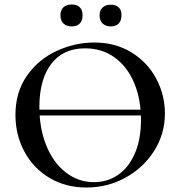

<svg xmlns="http://www.w3.org/2000/svg" viewBox="-20 -826 806 858"><path d="M119 -336H653V-310H119ZM49 -312Q49 -415 101 -488.5Q153 -562 234.5 -599Q316 -636 401 -636Q496 -636 568 -591.5Q640 -547 678.5 -474Q717 -401 717 -319Q717 -228 669 -152Q621 -76 540.5 -32Q460 12 366 12Q273 12 200.5 -31.5Q128 -75 88.5 -149.5Q49 -224 49 -312ZM610 -290Q610 -383 579.5 -455.5Q549 -528 492.5 -569Q436 -610 360 -610Q262 -610 209 -540.5Q156 -471 156 -348Q156 -252 187 -175.5Q218 -99 274 -55.5Q330 -12 400 -12Q460 -12 507.5 -44.5Q555 -77 582.5 -140Q610 -203 610 -290ZM250 -758Q250 -781 263.5 -793.5Q277 -806 301 -806Q324 -806 336.5 -793.5Q349 -781 349 -758Q349 -734 336.5 -721Q324 -708 301 -708Q277 -708 263.5 -721Q250 -734 250 -758ZM425 -758Q425 -780 438.5 -792.5Q452 -805 475 -805Q498 -805 510.5 -793Q523 -781 523 -758Q523 -734 510.5 -721Q498 -708 475 -708Q452 -708 438.5 -721Q425 -734 425 -758Z"/></svg>

Font: Cormorant Infant SemiBold
Style: Regular
Weight: 600
Designer: Christian Thalmann (Catharsis Fonts)
Foundry: Catharsis Fonts
Version: Version 4.000